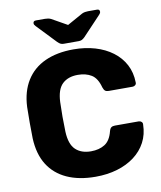

<svg xmlns="http://www.w3.org/2000/svg" viewBox="-97 -982 897 1069"><g transform="rotate(-10 351.0 -447.5)"><path d="M357 10Q263 10 195 -21Q127 -52 89.5 -112Q52 -172 48 -261Q47 -302 47 -349Q47 -396 48 -439Q52 -526 90 -587Q128 -648 196 -679Q264 -710 357 -710Q423 -710 479 -693.5Q535 -677 577 -645.5Q619 -614 642.5 -569.5Q666 -525 667 -469Q668 -460 661.5 -454Q655 -448 646 -448H511Q498 -448 491 -453.5Q484 -459 479 -474Q465 -527 433.5 -546.5Q402 -566 356 -566Q301 -566 269 -535.5Q237 -505 234 -434Q231 -352 234 -266Q237 -195 269 -164.5Q301 -134 356 -134Q402 -134 434 -154Q466 -174 479 -226Q483 -241 490.5 -246.5Q498 -252 511 -252H646Q655 -252 661.5 -246Q668 -240 667 -231Q666 -175 642.5 -130.5Q619 -86 577 -54.5Q535 -23 479 -6.5Q423 10 357 10ZM310 -750Q300 -750 292.5 -753.5Q285 -757 275 -767L172 -875Q164 -883 164 -891Q164 -905 180 -905H230Q239 -905 248 -903.5Q257 -902 265 -898L352 -849L440 -898Q448 -902 457 -903.5Q466 -905 474 -905H525Q540 -905 540 -891Q540 -883 532 -875L430 -767Q420 -757 412.5 -753.5Q405 -750 395 -750Z"/></g></svg>

Font: DVN-Rubik
Style: Bold
Weight: 700
Designer: Hubert and Fischer
Foundry: Hubert & Fischer
Version: Version 2.102